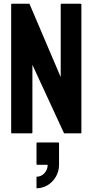

<svg xmlns="http://www.w3.org/2000/svg" viewBox="-20 -716 504 1031"><path d="M44 0Q40 0 40 -4V-692Q40 -696 44 -696H138L306 -302V-692Q306 -696 310 -696H413Q417 -696 417 -692V-4Q417 0 413 0H324L154 -368V-4Q154 0 150 0ZM176 295V233Q201 233 218.5 214Q236 195 236 169H180Q176 169 176 165V53Q176 49 180 49H293Q297 49 297 53V169Q297 204 280 233Q263 262 235.5 278.5Q208 295 176 295Z"/></svg>

Font: AL Dynamic
Style: Regular
Weight: 400
Version: Version 1.000; ttfautohint (v1.8.2) -l 8 -r 50 -G 200 -x 14 